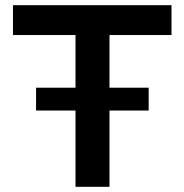

<svg xmlns="http://www.w3.org/2000/svg" viewBox="-20 -720 711 740"><path d="M119 -294V-382H553V-294ZM271 0V-585H30V-700H641V-585H402V0Z"/></svg>

Font: REM Medium
Style: Regular
Weight: 500
Designer: Octavio Pardo
Foundry: Ashler Design
Version: Version 1.005;gftools[0.9.28]